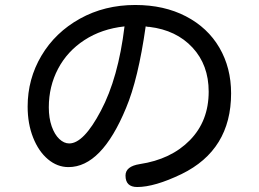

<svg xmlns="http://www.w3.org/2000/svg" viewBox="-20 -722 1040 771"><path d="M486 -288Q388 -51 255 -51Q210 -51 172.5 -82.5Q135 -114 113 -169.5Q91 -225 91 -294Q91 -405 146.5 -498.5Q202 -592 301 -647Q400 -702 523 -702Q639 -702 726.5 -656.5Q814 -611 861 -530.5Q908 -450 908 -347Q908 -120 709 -23Q601 29 531 29Q484 29 484 -17Q484 -54 541 -63Q667 -82 742.5 -159Q818 -236 818 -354Q818 -461 753 -531Q688 -601 580 -614H575L565 -616Q535 -404 486 -288ZM258 -146Q316 -146 385 -277Q455 -409 480 -616Q388 -606 319 -561Q250 -516 213 -445.5Q176 -375 176 -291Q176 -248 187.5 -215Q199 -182 218 -164Q237 -146 258 -146Z"/></svg>

Font: 寒蝉全圆体
Style: Regular
Weight: 400
Designer: Warren2060
      Designed by Motoya company      

      [Varela Round]
      Joe Prince(Latin component); Avraham Cornf
Foundry: ChillType
Version: Version 3.200